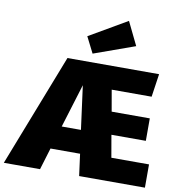

<svg xmlns="http://www.w3.org/2000/svg" viewBox="-132 -1077 1097 1170"><g transform="rotate(10 416.5 -492.0)"><path d="M843 -144V0H436L418 -135H235L194 0H-30L241 -696H808L787 -553H540L563 -421H799V-282H586L610 -144ZM398 -279 362 -549 279 -279ZM641 -840 387 -749 337 -848 571 -984Z"/></g></svg>

Font: FiraGO Heavy
Style: Regular
Weight: 900
Designer: bBox Type
Foundry: bBox Type GmbH
Version: Version 1.001